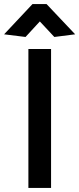

<svg xmlns="http://www.w3.org/2000/svg" viewBox="-51 -920 388 940"><path d="M199 0V-680H88V0ZM144 -815 215 -739 317 -752 177 -900H108L-31 -752L74 -739Z"/></svg>

Font: Catamaran Thin SemiBold
Style: Regular
Weight: 600
Version: Version 2.000